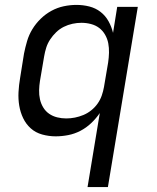

<svg xmlns="http://www.w3.org/2000/svg" viewBox="-20 -548 640 783"><path d="M337 215 387 -87Q372 -65 352 -46Q332 -27 308 -14.5Q284 -2 258 3Q232 8 207 8Q179 8 152 0.5Q125 -7 105.5 -24.5Q86 -42 74.5 -66Q63 -90 58.5 -117Q54 -144 55.5 -172.5Q57 -201 62 -230L78 -330Q83 -355 90.5 -380.5Q98 -406 112 -429Q126 -452 146 -471.5Q166 -491 190 -504Q214 -517 240 -522.5Q266 -528 292 -528Q319 -528 344.5 -521.5Q370 -515 390 -499.5Q410 -484 422.5 -461.5Q435 -439 441 -414L458 -520H542L420 215ZM250 -65Q268 -65 285.5 -68.5Q303 -72 320 -79Q337 -86 352 -98Q367 -110 378 -125.5Q389 -141 395 -158.5Q401 -176 404 -193L421 -293Q424 -313 424.5 -333Q425 -353 421.5 -371.5Q418 -390 408.5 -406.5Q399 -423 384.5 -434Q370 -445 351 -450Q332 -455 312 -455Q294 -455 275.5 -451Q257 -447 240 -438.5Q223 -430 209 -416.5Q195 -403 184.5 -387Q174 -371 168.5 -353.5Q163 -336 160 -318L143 -218Q140 -199 139.5 -180Q139 -161 143 -143Q147 -125 156.5 -109.5Q166 -94 180.5 -84Q195 -74 213 -69.5Q231 -65 250 -65Z"/></svg>

Font: Iosevka SS04 Extended Oblique
Style: Regular
Weight: 400
Width: 7
Italic angle: -9°
Monospace: yes
Designer: Belleve Invis
Foundry: Belleve Invis
Version: Version 19.0.0; ttfautohint (v1.8.4)